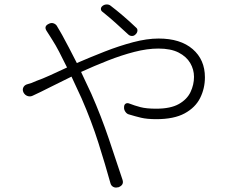

<svg xmlns="http://www.w3.org/2000/svg" viewBox="-20 -804 1040 862"><path d="M588 -649Q581 -642 571.5 -642.5Q562 -643 555 -650Q527 -676 498 -702Q469 -728 440 -751Q433 -756 433 -764Q433 -772 441 -778Q449 -784 459.5 -784Q470 -784 477 -778Q502 -759 532.5 -733Q563 -707 590 -681Q598 -675 597 -665.5Q596 -656 588 -649ZM85 -390Q80 -401 84.5 -411Q89 -421 100 -425Q112 -428 121.5 -431.5Q131 -435 144 -441Q170 -450 205 -466Q240 -482 281 -501Q262 -540 245.5 -571.5Q229 -603 216 -623Q209 -635 202.5 -644.5Q196 -654 190 -664Q175 -686 199 -697L201 -698Q212 -703 222.5 -698.5Q233 -694 238 -683Q243 -675 247.5 -667Q252 -659 259 -647Q273 -621 290 -589Q307 -557 325 -521Q385 -547 450 -572.5Q515 -598 577.5 -614.5Q640 -631 692 -631Q790 -631 845 -583.5Q900 -536 900 -457Q900 -407 878.5 -364Q857 -321 809 -295Q761 -269 682 -269Q640 -269 613 -275.5Q586 -282 560 -290Q550 -292 543 -302Q536 -312 537 -323Q537 -334 544 -338.5Q551 -343 561 -339Q584 -330 610.5 -323Q637 -316 681 -316Q746 -316 783 -337Q820 -358 835.5 -391Q851 -424 851 -459Q851 -492 834 -521Q817 -550 782 -568Q747 -586 691 -586Q641 -586 583 -571Q525 -556 464 -532Q403 -508 344 -481L390 -383Q434 -283 468.5 -181Q503 -79 530 3Q538 27 511 37H508Q498 40 488.5 35Q479 30 476 19Q453 -64 422 -162Q391 -260 346 -363L301 -460Q251 -436 206 -413Q161 -390 126 -374Q115 -369 103.5 -373Q92 -377 86 -388Z"/></svg>

Font: Chiron GoRound TC L
Style: Regular
Weight: 300
Designer: Ryoko NISHIZUKA 西塚涼子 (kana, bopomofo & ideographs); Paul D. Hunt (Latin, Greek & Cyrillic); Sandoll Communications 산돌커뮤니
Foundry: Adobe
Version: Version 1.000;hotconv 1.1.1;makeotfexe 2.6.0